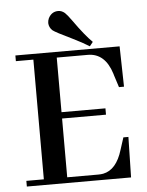

<svg xmlns="http://www.w3.org/2000/svg" viewBox="-54 -811 656 855"><g transform="rotate(-5 274.0 -383.5)"><path d="M501 -405.3 497.1 -585.9H31.2V-560.5H109.4V-25.4H31.2V0H497.1L501 -180.7H478.5L460.9 -126Q434.6 -39.1 375 -27.3Q364.3 -25.4 352.5 -25.4H213.9V-288.1H410.2V-316.4H213.9V-560.5H352.5Q429.7 -560.5 459 -466.8Q460 -462.9 460.9 -460L478.5 -405.3ZM379.9 -616.2Q346.7 -648.4 296.9 -718.8Q278.3 -745.1 267.6 -754.9Q253.9 -766.6 238.3 -766.6Q209 -766.6 194.3 -738.3Q189.5 -727.5 189.5 -716.8Q190.4 -697.3 205.1 -683.6Q216.8 -673.8 290 -638.7Q335.9 -616.2 365.2 -597.7Z"/></g></svg>

Font: Abhaya Libre SemiBold
Style: Regular
Weight: 600
Designer: Pushpananda Ekanayake, Sol Matas, Pathum Egodawatta
Foundry: Mooniak
Version: Version 1.050 ; ttfautohint (v1.6)